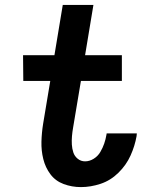

<svg xmlns="http://www.w3.org/2000/svg" viewBox="-20 -755 616 783"><path d="M310 8Q350 8 390.5 -5.5Q431 -19 463 -50.5Q495 -82 512.5 -121Q530 -160 537 -200Q538 -206 538 -211H415Q414 -208 414 -205Q411 -187 405 -169.5Q399 -152 389 -135Q379 -118 362 -107.5Q345 -97 327 -97Q310 -97 297 -107.5Q284 -118 279 -133.5Q274 -149 273 -165.5Q272 -182 273.5 -199.5Q275 -217 278 -234L310 -425H477V-530H327L361 -735H236L202 -530H74L75 -425H185L156 -251Q150 -214 149 -177.5Q148 -141 156.5 -106.5Q165 -72 185.5 -44.5Q206 -17 239.5 -4.5Q273 8 310 8Z"/></svg>

Font: Iosevka Sparkle Oblique
Style: Bold
Weight: 700
Italic angle: -9°
Designer: Belleve Invis
Foundry: Belleve Invis
Version: Version 4.5.0; ttfautohint (v1.8.3)